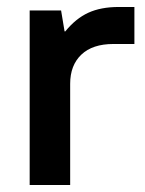

<svg xmlns="http://www.w3.org/2000/svg" viewBox="-20 -530 415 550"><path d="M65 -500H155L165 -440H167Q197 -477 233 -493.5Q269 -510 320 -510H365V-404H305Q245 -404 213 -373.5Q181 -343 181 -290V0H65Z"/></svg>

Font: PT Root UI Bold
Style: Regular
Weight: 700
Designer: Vitaly Kuzmin
Foundry: ParaType Ltd.
Version: Version 2.000G